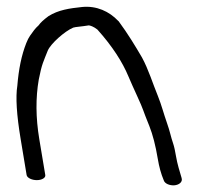

<svg xmlns="http://www.w3.org/2000/svg" viewBox="-20 -525 605 566"><path d="M88.5 6C103.5 6 114.9 -0.8 113.5 -9L95.8 -115C85.3 -178.1 84.9 -236.7 94.3 -290.6C103.4 -337.3 108.4 -344 120.8 -375.8C129.7 -396.7 171.1 -433.2 195.9 -443.6C202.1 -445.8 219.6 -446.5 241.8 -450.2C245.8 -449.8 255.5 -447.1 267.2 -437.8C311.7 -388.1 341 -342 358.6 -299.7C365.8 -282.8 374.2 -264 383.7 -243.3C405.7 -195.4 398.7 -206.1 420.4 -153C430.3 -128.1 438.6 -96.1 445.1 -57C449.1 -33.1 454.6 -12.9 462.8 6.7C465.8 16.7 480.6 22.1 493.6 21.3C507.4 20.3 519.8 11.7 515.1 -1.2C509.9 -18.7 502.5 -42.4 498.9 -64.2C496.2 -80.3 493.6 -92.6 490.4 -102C483.5 -121.7 481.2 -137.4 472.2 -162.5C462.3 -190.4 456.8 -213.7 445.5 -241.9C430.9 -277.2 417.7 -320.5 398.6 -355.5C378.3 -390.1 357.9 -424.1 329.3 -463C329.3 -463 329.1 -462.6 329.1 -462.6C329.1 -462.6 328.8 -463 328.8 -463C302.1 -491.6 264.4 -508.6 222.2 -504.4C184.4 -500.4 152.3 -495.8 122.9 -477.4C108 -466.3 99.4 -458.3 93.8 -450.3C88.8 -445.8 84.3 -441.1 80.4 -436C72.1 -424 64.7 -417 57.3 -397.6C43.3 -362 35 -320.7 31.1 -272.4C25.7 -239 29 -186.1 40.9 -115L58.5 -9C59.9 -0.8 73.5 6 88.5 6Z"/></svg>

Font: MewTooHand
Style: BdWideLta
Weight: 400
Designer: Mew Too, Robert Jablonski
Version: Version 0.77